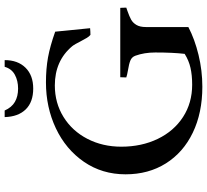

<svg xmlns="http://www.w3.org/2000/svg" viewBox="-52 -810 875 811"><g transform="rotate(-90 385.5 -404.5)"><path d="M424.8 12.7Q314.5 12.7 230.7 -27.6Q147 -67.9 100.8 -141.4Q54.7 -214.8 54.7 -311.5Q54.7 -410.6 107.4 -487.3Q160.2 -564 249 -606Q337.9 -647.9 442.9 -647.9Q500.5 -647.9 548.6 -639.2Q596.7 -630.4 657.2 -608.9L671.9 -461.4Q656.7 -460 643.6 -460Q636.7 -465.8 631.1 -475.1Q625.5 -484.4 615.7 -502.9Q610.8 -512.7 605.5 -522.2Q600.1 -531.7 595.7 -537.1Q534.2 -610.4 430.2 -610.4Q356 -610.4 296.9 -573.7Q237.8 -537.1 204.6 -472.9Q171.4 -408.7 171.4 -329.6Q171.4 -244.1 204.3 -175.8Q237.3 -107.4 296.9 -68.8Q356.4 -30.3 433.1 -30.3Q473.6 -30.3 504.6 -37.4Q535.6 -44.4 563.5 -62Q569.3 -111.8 569.3 -186Q569.3 -232.4 555.7 -270Q550.3 -285.2 535.4 -291.3Q520.5 -297.4 495.1 -301.3Q472.7 -305.2 463.9 -308.6Q463.9 -315.9 464.4 -323.5Q464.8 -331.1 464.8 -334H757.8Q757.8 -331.1 758.3 -323.5Q758.8 -315.9 758.8 -308.6Q752.4 -306.2 744.6 -303.7Q721.2 -295.4 708 -288.1Q694.8 -280.8 685.8 -265.9Q676.8 -251 676.8 -226.1V-46.4Q625.5 -19.5 559.1 -3.4Q492.7 12.7 424.8 12.7ZM417 -765.6Q450.2 -765.6 475.3 -779.3Q500.5 -793 508.8 -822.3H537.1Q537.1 -766.6 504.9 -734.1Q472.7 -701.7 417 -701.7Q359.9 -701.7 328.9 -733.4Q297.9 -765.1 296.4 -822.3H324.2Q337.4 -792.5 360.6 -779.1Q383.8 -765.6 417 -765.6Z"/></g></svg>

Font: Radley
Style: Regular
Weight: 400
Designer: Vernon Adams
Foundry: Vernon Adams
Version: Version 1.003; ttfautohint (v1.6)